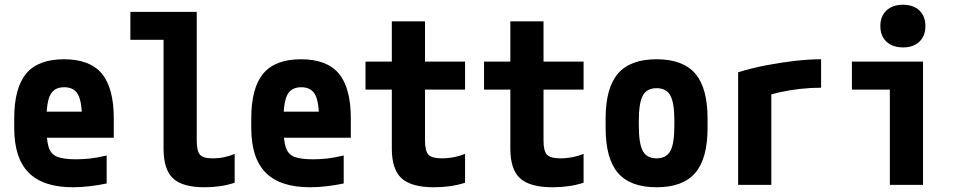

<svg xmlns="http://www.w3.org/2000/svg" viewBox="-20 -780 4040 810"><path d="M288 10Q162 10 101 -51.5Q40 -113 40 -240V-280Q40 -409 90.5 -469.5Q141 -530 250 -530Q359 -530 409.5 -469.5Q460 -409 460 -280V-199H108V-309H350L326 -274Q326 -351 309 -381.5Q292 -412 251 -412Q210 -412 193 -381.5Q176 -351 176 -274V-246Q176 -188 185.5 -158.5Q195 -129 221.5 -118.5Q248 -108 300 -108Q329 -108 358 -111Q387 -114 430 -124V-6Q397 1 360 5.5Q323 10 288 10Z M843 10Q750 10 710 -27.5Q670 -65 670 -153V-612H530V-730H810V-187Q810 -143 823.5 -127.5Q837 -112 877 -112Q903 -112 926.5 -117Q950 -122 970 -131V-9Q939 1 908 5.5Q877 10 843 10Z M1288 10Q1162 10 1101 -51.5Q1040 -113 1040 -240V-280Q1040 -409 1090.5 -469.5Q1141 -530 1250 -530Q1359 -530 1409.5 -469.5Q1460 -409 1460 -280V-199H1108V-309H1350L1326 -274Q1326 -351 1309 -381.5Q1292 -412 1251 -412Q1210 -412 1193 -381.5Q1176 -351 1176 -274V-246Q1176 -188 1185.5 -158.5Q1195 -129 1221.5 -118.5Q1248 -108 1300 -108Q1329 -108 1358 -111Q1387 -114 1430 -124V-6Q1397 1 1360 5.5Q1323 10 1288 10Z M1811 10Q1716 10 1674.5 -27.5Q1633 -65 1633 -153V-402H1522V-520H1633V-690H1773V-520H1942V-402H1773V-187Q1773 -143 1787.5 -127.5Q1802 -112 1843 -112Q1870 -112 1895.5 -117Q1921 -122 1942 -131V-9Q1910 1 1878 5.5Q1846 10 1811 10Z M2311 10Q2216 10 2174.5 -27.5Q2133 -65 2133 -153V-402H2022V-520H2133V-690H2273V-520H2442V-402H2273V-187Q2273 -143 2287.5 -127.5Q2302 -112 2343 -112Q2370 -112 2395.5 -117Q2421 -122 2442 -131V-9Q2410 1 2378 5.5Q2346 10 2311 10Z M2750 10Q2639 10 2587 -50.5Q2535 -111 2535 -240V-280Q2535 -409 2587 -469.5Q2639 -530 2750 -530Q2861 -530 2913 -469.5Q2965 -409 2965 -280V-240Q2965 -111 2913 -50.5Q2861 10 2750 10ZM2750 -112Q2791 -112 2808 -143Q2825 -174 2825 -250V-270Q2825 -346 2808 -377Q2791 -408 2750 -408Q2709 -408 2692 -377Q2675 -346 2675 -270V-250Q2675 -174 2692 -143Q2709 -112 2750 -112Z M3094 -475Q3148 -492 3209.5 -504Q3271 -516 3332 -523Q3393 -530 3444 -530V-410Q3401 -410 3356 -405Q3311 -400 3270.5 -391Q3230 -382 3199 -370L3234 -435V0H3094Z M3734 0V-402H3574V-520H3874V0ZM3790 -580Q3746 -580 3720 -604Q3694 -628 3694 -670Q3694 -712 3720 -736Q3746 -760 3789 -760Q3833 -760 3858.5 -736Q3884 -712 3884 -670Q3884 -628 3858.5 -604Q3833 -580 3790 -580Z"/></svg>

Font: M PLUS Code Latin
Style: Bold
Weight: 700
Designer: Coji Morishita
Foundry: UNDERFOREST DESIGN
Version: Version 1.002; ttfautohint (v1.8.3)